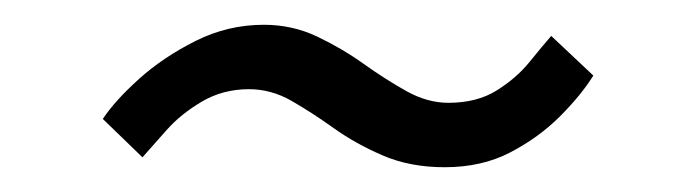

<svg xmlns="http://www.w3.org/2000/svg" viewBox="-20 -374 551 155"><path d="M339 -239Q311 -239 289 -248.5Q267 -258 249.5 -270.5Q232 -283 215.5 -292.5Q199 -302 181 -302Q160 -302 143 -292Q126 -282 114.5 -269Q103 -256 95 -247L63 -278Q73 -293 92.5 -310.5Q112 -328 138 -341Q164 -354 193 -354Q216 -354 236 -344.5Q256 -335 273.5 -322.5Q291 -310 308 -300.5Q325 -291 342 -291Q365 -291 381 -301Q397 -311 407.5 -324Q418 -337 425 -345L459 -313Q449 -297 432 -280Q415 -263 392 -251Q369 -239 339 -239Z"/></svg>

Font: Inclusive Sans Light
Style: Italic
Weight: 300
Italic angle: -7°
Designer: Olivia King
Foundry: Olivia King
Version: Version 2.004